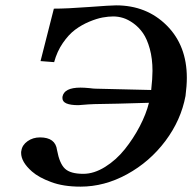

<svg xmlns="http://www.w3.org/2000/svg" viewBox="-20 -678 711 710"><path d="M333 -350.1 539.1 -345.2Q543.9 -388.2 543.9 -416Q543.9 -461.4 533.9 -497.6Q523.9 -533.7 508.8 -555.4Q493.7 -577.1 473.6 -591.6Q453.6 -606 435.3 -611.6Q417 -617.2 398.9 -617.2Q380.9 -617.2 359.4 -613.3Q337.9 -609.4 309.8 -597.7Q281.7 -585.9 257.8 -568.1Q233.9 -550.3 212.4 -519Q190.9 -487.8 180.2 -448.2L129.9 -452.1L179.2 -646Q227.5 -646 308.8 -652.1Q390.1 -658.2 409.2 -658.2Q522 -658.2 596.4 -584Q670.9 -509.8 670.9 -390.1Q670.9 -361.3 666 -323.2Q649.4 -233.9 591.6 -156.7Q533.7 -79.6 450 -33.7Q366.2 12.2 277.8 12.2Q213.9 12.2 168.9 -4.9Q123.5 -21.5 98.1 -43.9Q58.1 -79.1 58.1 -112.8Q58.1 -118.2 59.1 -121.1Q62 -141.6 81.8 -155.8Q101.6 -169.9 127.9 -169.9Q185.1 -169.9 190.9 -123Q200.2 -72.8 220.5 -54Q240.7 -35.2 288.1 -35.2Q327.6 -35.2 368.7 -60.8Q409.7 -86.4 441.4 -126Q473.1 -165.5 496.8 -210.9Q520.5 -256.3 530.8 -297.9Q403.8 -293.9 328.1 -293Q325.2 -293 318.4 -292.5Q311.5 -292 307.1 -292Q273.4 -289.1 270 -289.1Q210.9 -289.1 210.9 -314.9V-319.8Q216.8 -354 277.8 -354Q291.5 -354 311 -352.1Q326.7 -350.1 333 -350.1Z"/></svg>

Font: Linux Libertine G
Style: Semibold Italic
Weight: 600
Italic angle: -11.5°
Designer: Philipp H. Poll
Foundry: Philipp H. Poll
Version: Version 5.1.1